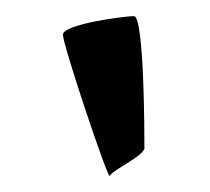

<svg xmlns="http://www.w3.org/2000/svg" viewBox="-20 -800 260 238"><path d="M58 -757C58 -744 114 -577 116 -582C120 -590 162 -608 159 -618C159 -630 159 -780 146 -780C134 -780 58 -770 58 -757Z"/></svg>

Font: Ampere
Style: SCSuExt
Weight: 400
Version: Version 1